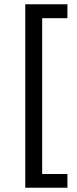

<svg xmlns="http://www.w3.org/2000/svg" viewBox="-20 -817 358 897"><path d="M295 60H98V-797H295V-732H177V-4H295Z"/></svg>

Font: LXGW 975 Gothic SC
Style: Regular
Weight: 400
Version: Version 2.01;February 25, 2021